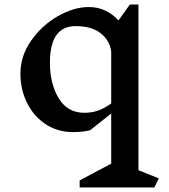

<svg xmlns="http://www.w3.org/2000/svg" viewBox="-20 -571 745 846"><path d="M660 255H331V224L470 150V-71L377 3Q345 11 300 11Q234 11 181.5 -23.5Q129 -58 99.5 -117Q70 -176 70 -247Q70 -324 117 -391.5Q164 -459 234.5 -499.5Q305 -540 371 -540Q448 -540 502 -481L552 -551H590V179L680 215ZM470 -115V-343Q464 -393 423.5 -424.5Q383 -456 313 -456Q200 -456 200 -295Q200 -201 239 -137.5Q278 -74 351 -74Q381 -74 408.5 -82.5Q436 -91 470 -115Z"/></svg>

Font: Inknut Antiqua
Style: Regular
Weight: 400
Designer: Claus Eggers Sørensen
Foundry: Claus Eggers Sørensen
Version: Version 1.003; ttfautohint (v1.8.2) -l 8 -r 50 -G 200 -x 14 